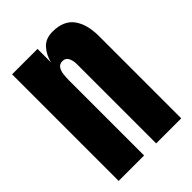

<svg xmlns="http://www.w3.org/2000/svg" viewBox="-217 -836 933 933"><g transform="rotate(-45 249.5 -370.0)"><path d="M35.2 0V-732.4H210V-639.2Q219.7 -681.2 246.3 -710.7Q272.9 -740.2 320.3 -740.2Q396.5 -740.2 430.9 -693.4Q465.3 -646.5 465.3 -564.9V0H293V-546.9Q293 -568.4 284.2 -586.7Q275.4 -605 253.9 -605Q233.9 -605 224.4 -591.1Q214.8 -577.1 212.4 -556.4Q210 -535.6 210 -515.1V0Z"/></g></svg>

Font: webenart
Style: Regular
Weight: 400
Designer: Vernon Adams
Foundry: Vernon Adams
Version: Version 2.116; ttfautohint (v1.8.3)